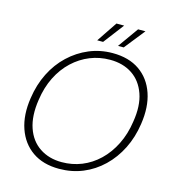

<svg xmlns="http://www.w3.org/2000/svg" viewBox="-127 -988 1004 1106"><g transform="rotate(15 374.5 -435.0)"><path d="M326 12Q231 12 167 -32.5Q103 -77 75.5 -156.5Q48 -236 64 -340Q76 -422 110 -490Q144 -558 196.5 -607.5Q249 -657 314.5 -684.5Q380 -712 454 -712Q551 -712 615 -667.5Q679 -623 706 -543.5Q733 -464 717 -360Q705 -278 671 -210Q637 -142 585 -92Q533 -42 467.5 -15Q402 12 326 12ZM331 -29Q394 -29 450 -51.5Q506 -74 551.5 -117.5Q597 -161 628 -223Q659 -285 670 -362Q686 -459 661.5 -528.5Q637 -598 582 -634.5Q527 -671 450 -671Q387 -671 331 -648.5Q275 -626 229 -583Q183 -540 152.5 -479Q122 -418 111 -341Q96 -243 120 -173Q144 -103 199.5 -66Q255 -29 331 -29ZM472 -760 559 -882H603L506 -760ZM348 -760 430 -882H476L383 -760Z"/></g></svg>

Font: DM Sans 11pt ExtraLight
Style: Italic
Weight: 250
Italic angle: -10°
Version: Version 4.004;gftools[0.9.30]